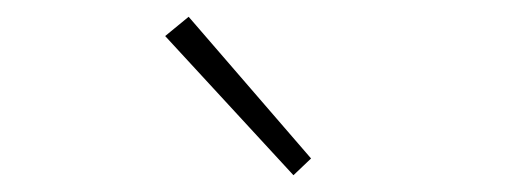

<svg xmlns="http://www.w3.org/2000/svg" viewBox="-20 -840 626 229"><path d="M330 -631 351 -651 205 -820 177 -797Z"/></svg>

Font: Noto Sans T Chinese Thin
Style: Regular
Weight: 100
Designer: Ryoko NISHIZUKA (kana & ideographs); Paul D. Hunt (Latin, Greek & Cyrillic); Wenlong ZHANG (bopomofo); Sandoll Communica
Foundry: Adobe Systems Incorporated
Version: Version 1.000;PS 1;hotconv 1.0.78;makeotf.lib2.5.61930